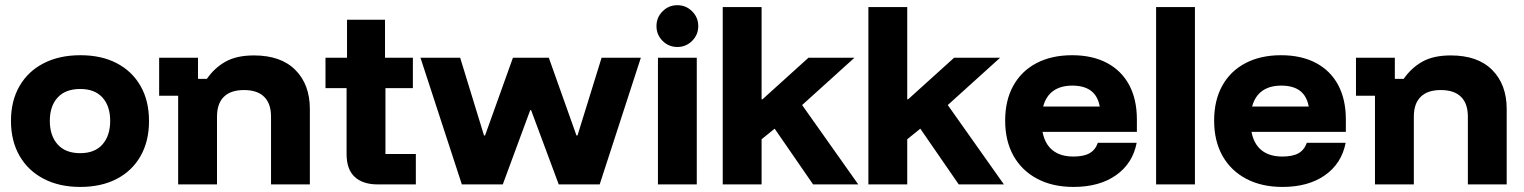

<svg xmlns="http://www.w3.org/2000/svg" viewBox="-20 -728 6015 758"><path d="M296.7 10Q214.2 10 152.5 -22.1Q90.8 -54.2 57.1 -112.9Q23.3 -171.7 23.3 -250.8Q23.3 -330 57.1 -388.3Q90.8 -446.7 152.5 -478.3Q214.2 -510 297.5 -510Q380.8 -510 441.2 -478.3Q501.7 -446.7 535 -388.3Q568.3 -330 568.3 -250Q568.3 -170.8 535 -112.1Q501.7 -53.3 440.8 -21.7Q380 10 296.7 10ZM296.7 -123.3Q354.2 -123.3 384.6 -157.9Q415 -192.5 415 -250.8Q415 -309.2 384.6 -342.9Q354.2 -376.7 296.7 -376.7Q238.3 -376.7 207.5 -342.9Q176.7 -309.2 176.7 -250.8Q176.7 -192.5 207.5 -157.9Q238.3 -123.3 296.7 -123.3Z M683.3 0V-350H608.3V-500H761.7V-416.7H796.7Q826.7 -460 870.4 -484.6Q914.2 -509.2 982.5 -509.2Q1089.2 -509.2 1146.2 -451.7Q1203.3 -394.2 1203.3 -297.5V0H1050V-267.5Q1050 -319.2 1022.9 -345.8Q995.8 -372.5 943.3 -372.5Q890.8 -372.5 863.8 -345.8Q836.7 -319.2 836.7 -267.5V0Z M1470.8 0Q1412.5 0 1380.4 -29.6Q1348.3 -59.2 1348.3 -120V-380H1265V-500H1350V-650H1500V-500H1610V-380H1501.7V-120H1621.7V0Z M1803.3 0 1640 -500H1796.7L1890.8 -193.3H1895L2005 -500H2146.7L2255.8 -193.3H2260L2355 -500H2510L2347.5 0H2185.8L2076.7 -293.3H2073.3L1965 0Z M2577.5 0V-500H2730.8V0ZM2654.2 -542.5Q2620 -542.5 2595.8 -566.7Q2571.7 -590.8 2571.7 -625Q2571.7 -659.2 2595.8 -683.3Q2620 -707.5 2654.2 -707.5Q2688.3 -707.5 2712.5 -683.3Q2736.7 -659.2 2736.7 -625Q2736.7 -590.8 2712.5 -566.7Q2688.3 -542.5 2654.2 -542.5Z M2833.3 0V-700H2986.7V-335.8H2990L3171.7 -500H3353.3L3146.7 -313.3L3368.3 0H3190L3038.3 -220L2986.7 -178.3V0Z M3408.3 0V-700H3561.7V-335.8H3565L3746.7 -500H3928.3L3721.7 -313.3L3943.3 0H3765L3613.3 -220L3561.7 -178.3V0Z M4218.3 10Q4135.8 10 4075 -22.1Q4014.2 -54.2 3981.2 -112.9Q3948.3 -171.7 3948.3 -251.7Q3948.3 -331.7 3980.4 -389.6Q4012.5 -447.5 4072.1 -478.8Q4131.7 -510 4212.5 -510Q4292.5 -510 4350 -479.6Q4407.5 -449.2 4437.9 -392.5Q4468.3 -335.8 4468.3 -256.7V-207.5H4095.8Q4105 -159.2 4135.8 -134.6Q4166.7 -110 4217.5 -110Q4258.3 -110 4281.2 -122.9Q4304.2 -135.8 4314.2 -164.2H4467.5Q4451.7 -82.5 4385.8 -36.2Q4320 10 4218.3 10ZM4098.3 -307.5H4321.7Q4314.2 -349.2 4287.1 -369.6Q4260 -390 4213.3 -390Q4167.5 -390 4138.3 -369.2Q4109.2 -348.3 4098.3 -307.5Z M4544.2 0V-700H4697.5V0Z M5043.3 10Q4960.8 10 4900 -22.1Q4839.2 -54.2 4806.2 -112.9Q4773.3 -171.7 4773.3 -251.7Q4773.3 -331.7 4805.4 -389.6Q4837.5 -447.5 4897.1 -478.8Q4956.7 -510 5037.5 -510Q5117.5 -510 5175 -479.6Q5232.5 -449.2 5262.9 -392.5Q5293.3 -335.8 5293.3 -256.7V-207.5H4920.8Q4930 -159.2 4960.8 -134.6Q4991.7 -110 5042.5 -110Q5083.3 -110 5106.2 -122.9Q5129.2 -135.8 5139.2 -164.2H5292.5Q5276.7 -82.5 5210.8 -36.2Q5145 10 5043.3 10ZM4923.3 -307.5H5146.7Q5139.2 -349.2 5112.1 -369.6Q5085 -390 5038.3 -390Q4992.5 -390 4963.3 -369.2Q4934.2 -348.3 4923.3 -307.5Z M5408.3 0V-350H5333.3V-500H5486.7V-416.7H5521.7Q5551.7 -460 5595.4 -484.6Q5639.2 -509.2 5707.5 -509.2Q5814.2 -509.2 5871.2 -451.7Q5928.3 -394.2 5928.3 -297.5V0H5775V-267.5Q5775 -319.2 5747.9 -345.8Q5720.8 -372.5 5668.3 -372.5Q5615.8 -372.5 5588.8 -345.8Q5561.7 -319.2 5561.7 -267.5V0Z"/></svg>

Font: Funnel Display Light ExtraBold
Style: Regular
Weight: 800
Version: Version 1.000